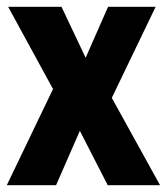

<svg xmlns="http://www.w3.org/2000/svg" viewBox="-21 -545 491 565"><path d="M-1 0 135 -283 3 -525H160L231 -375L297 -525H437L308 -257L450 0H296L214 -160L144 0Z"/></svg>

Font: Radio Canada Condensed
Style: Bold
Weight: 700
Width: 3
Designer: Charles Daoud, Etienne Aubert Bonn, Alexandre Saumier Demers, Jacques Le Bailly
Foundry: Radio-Canada
Version: Version 2.104; ttfautohint (v1.8.4.7-5d5b);gftools[0.9.28.de